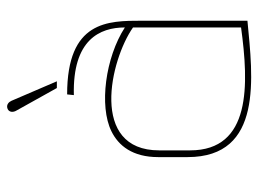

<svg xmlns="http://www.w3.org/2000/svg" viewBox="-114 -604 729 542"><g transform="rotate(-90 251.0 -333.5)"><path d="M292 -538 237 -666C234 -673 226 -682 214 -677C205 -673 203 -662 210 -651L273 -538ZM444 -18C283 4 97 11 97 -162V-249C97 -447 353 -387 444 -323ZM463 -298C463 -394 463 -509 255 -509L253 -490C409 -494 444 -417 444 -346C359 -401 222 -419 151 -384C110 -364 78 -324 78 -252V-169C78 45 304 15 463 0Z"/></g></svg>

Font: Advent Pro
Style: Thin
Weight: 100
Designer: Andreas Kalpakidis
Foundry: Andreas Kalpakidis
Version: Version 2.002 2007